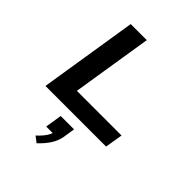

<svg xmlns="http://www.w3.org/2000/svg" viewBox="-282 -845 1301 1301"><g transform="rotate(45 369.0 -194.0)"><path d="M78 0 190 -705H344L252 -127H680L659 0ZM310 317 268 285Q302 254 321 225.5Q340 197 343 171L362 191H276L295 71H423L410 155Q402 201 376 240.5Q350 280 310 317Z"/></g></svg>

Font: Nunito Sans 7pt Expanded
Style: Bold Italic
Weight: 700
Width: 7
Italic angle: -9°
Designer: Vernon Adams
Foundry: Vernon Adams
Version: Version 3.101;gftools[0.9.27]